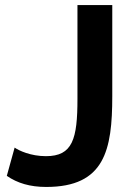

<svg xmlns="http://www.w3.org/2000/svg" viewBox="-20 -730 531 761"><path d="M38 -145 7 -33C49 -4 99 11 163 11C395 11 425 -135 425 -349V-710H287V-338C287 -179 268 -111 162 -111C102 -111 55 -133 38 -145Z"/></svg>

Font: FIGSv2-sans-serif
Style: Bold
Weight: 700
Designer: Matt McInerney, Pablo Impallari, Rodrigo Fuenzalida,Mirko Velimirovic
Foundry: Matt McInerney, Pablo Impallari, Rodrigo Fuenzalida
Version: Version 4.021;hotconv 1.0.109;makeotfexe 2.5.65596